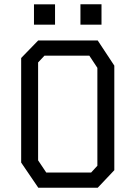

<svg xmlns="http://www.w3.org/2000/svg" viewBox="-20 -887 640 907"><path d="M160.5 -696 80 -613V-119L161 0H441.5L520 -83V-577L441.5 -696ZM160 -129.5V-592L190 -624H402L440 -566.5V-104L410.5 -72H198.5ZM360 -770.5V-867H459.5V-770.5ZM140.5 -770.5V-866.5H240V-770.5Z"/></svg>

Font: Kode
Style: Regular
Weight: 400
Monospace: yes
Designer: Isa Ozler
Foundry: Kadena LLC
Version: Version 1.000;gftools[0.9.28]